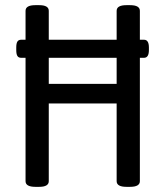

<svg xmlns="http://www.w3.org/2000/svg" viewBox="-20 -722 641 744"><path d="M557 -538V-528Q557 -498 538 -498H522V-20Q522 2 484 2H470Q432 2 432 -20V-321H169V-20Q169 2 132 2H117Q79 2 79 -20V-498H62Q52 -498 47.5 -505Q43 -512 43 -528V-538Q43 -554 47.5 -561Q52 -568 62 -568H79V-680Q79 -702 117 -702H132Q169 -702 169 -680V-568H432V-680Q432 -702 470 -702H484Q522 -702 522 -680V-568H538Q557 -568 557 -538ZM432 -498H169V-397H432Z"/></svg>

Font: Asap Condensed
Style: Regular
Weight: 400
Designer: Pablo Cosgaya
Foundry: Omnibus-Type
Version: Version 1.010; ttfautohint (v1.8)